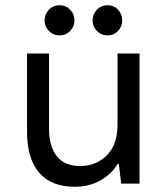

<svg xmlns="http://www.w3.org/2000/svg" viewBox="-20 -700 640 732"><path d="M265 12Q175 12 129 -42Q83 -96 83 -198V-496H167V-208Q167 -142 196.5 -104.5Q226 -67 286 -67Q346 -67 387 -107.5Q428 -148 428 -224V-496H512V0H442L433 -75H428Q408 -39 365 -13.5Q322 12 265 12ZM390 -565Q366 -565 349.5 -582Q333 -599 333 -622Q333 -646 349.5 -663Q366 -680 390 -680Q414 -680 430 -663Q446 -646 446 -622Q446 -599 430 -582Q414 -565 390 -565ZM207 -565Q183 -565 166.5 -582Q150 -599 150 -622Q150 -646 166.5 -663Q183 -680 207 -680Q231 -680 247.5 -663Q264 -646 264 -622Q264 -599 247.5 -582Q231 -565 207 -565Z"/></svg>

Font: DM Mono
Style: Regular
Weight: 400
Designer: Colophon Foundry
Foundry: Colophon Foundry
Version: Version 1.000; ttfautohint (v1.8.2.53-6de2)